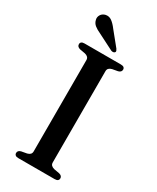

<svg xmlns="http://www.w3.org/2000/svg" viewBox="-224 -951 829 1015"><g transform="rotate(30 191.0 -444.0)"><path d="M249 -71.5Q249 -60.5 255.5 -54Q262 -47.5 274 -44.5L307 -38.5Q326 -33.5 326 -18Q326 -10 320.2 -5Q314.5 0 301.5 0H80.5Q67.5 0 61.8 -5Q56 -10 56 -18Q56 -33.5 75 -38.5L108 -44.5Q120 -47.5 126.2 -54Q132.5 -60.5 132.5 -71.5V-628.5Q132.5 -639.5 126.2 -646Q120 -652.5 108 -655.5L75 -661.5Q56 -666.5 56 -682Q56 -690.5 61.8 -695.2Q67.5 -700 80.5 -700H301.5Q314.5 -700 320.2 -695.2Q326 -690.5 326 -682Q326 -666.5 307 -661.5L274 -655.5Q262 -652.5 255.5 -646Q249 -639.5 249 -628.5ZM172.5 -843 239.5 -760.5Q243 -755.5 245 -750.2Q247 -745 243 -740.5Q239 -736.5 233 -736Q227 -735.5 221 -738L124.5 -787Q102 -797 87.8 -808.5Q73.5 -820 69.5 -838.5Q65.5 -853.5 74 -867.8Q82.5 -882 100.5 -886.5Q121.5 -891 138.5 -878.5Q155.5 -866 172.5 -843Z"/></g></svg>

Font: Fraunces 12pt
Style: Regular
Weight: 400
Version: Version 1.000;[b76b70a41]